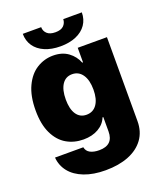

<svg xmlns="http://www.w3.org/2000/svg" viewBox="-166 -825 959 1140"><g transform="rotate(-20 314.0 -255.0)"><path d="M44.9 36.1H223.6Q228 61 250.2 73Q272.5 85 307.6 85Q396.5 85 396.5 -1V-91.8H391.6Q376 -52.2 336.4 -29.5Q296.9 -6.8 242.2 -6.8Q182.6 -6.8 135.3 -34.4Q87.9 -62 60.1 -119.9Q32.2 -177.7 32.2 -265.6Q32.2 -356.4 61 -417.5Q89.8 -478.5 137.2 -507.8Q184.6 -537.1 240.2 -537.1Q296.9 -537.1 335 -509.3Q373 -481.4 389.6 -438.5H394.5V-530.3H579.1V0Q579.1 66.4 544.9 113.5Q510.7 160.6 448.5 185.3Q386.2 210 302.7 210Q225.6 210 168.7 188Q111.8 166 80.3 126.7Q48.8 87.4 44.9 36.1ZM397.5 -265.6Q397.5 -325.7 373.8 -360.1Q350.1 -394.5 308.6 -394.5Q267.6 -394.5 245.1 -360.4Q222.7 -326.2 222.7 -265.6Q222.7 -205.1 245.1 -171.9Q267.6 -138.7 308.6 -138.7Q350.6 -138.7 374 -172.1Q397.5 -205.6 397.5 -265.6ZM302.7 -573.2Q246.1 -573.2 203.9 -591.3Q161.6 -609.4 138.9 -642.6Q116.2 -675.8 116.2 -719.7H232.4Q232.4 -695.3 249.8 -678.7Q267.1 -662.1 302.7 -662.1Q337.9 -662.1 354.5 -678.5Q371.1 -694.8 372.1 -719.7H489.3Q489.3 -675.8 466.6 -642.6Q443.8 -609.4 401.6 -591.3Q359.4 -573.2 302.7 -573.2Z"/></g></svg>

Font: Pretendard Std Black
Style: Regular
Weight: 900
Designer: Base glyphs from Inter by Rasmus Andersson; Hangeul glyphs from Noto Sans CJK(Source Han Sans) by Jang Soo-young and Kan
Foundry: Kil Hyung-jin
Version: Version 1.309